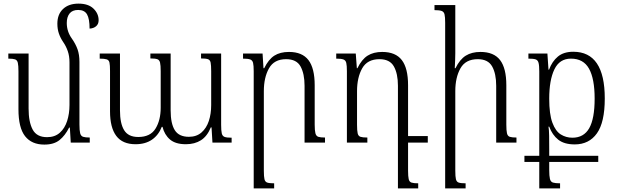

<svg xmlns="http://www.w3.org/2000/svg" viewBox="-20 -788 3415 1061"><path d="M419 -100Q419 -67 423 -51.5Q427 -36 439.5 -32Q452 -28 476 -28V0H371L366 -83H362Q340 -39 309 -14Q278 11 225 11Q155 11 118.5 -35.5Q82 -82 82 -184V-394Q82 -426 78.5 -441Q75 -456 63 -460Q51 -464 26 -464V-492H138V-188Q138 -114 160.5 -72Q183 -30 240 -30Q283 -30 310.5 -54.5Q338 -79 351 -119.5Q364 -160 364 -208V-444Q364 -478 354.5 -505.5Q345 -533 329 -556Q314 -578 305.5 -602.5Q297 -627 297 -657Q297 -709 328.5 -738.5Q360 -768 414 -768Q468 -768 496.5 -740.5Q525 -713 525 -676Q525 -655 511 -643Q497 -631 475 -630Q475 -684 461 -708.5Q447 -733 412 -733Q380 -733 364.5 -713.5Q349 -694 349 -661Q349 -614 377 -575Q398 -545 408.5 -515.5Q419 -486 419 -446Z M1091 -492H1202V-98Q1202 -66 1205.5 -51Q1209 -36 1221 -31.5Q1233 -27 1260 -27V0H1154L1149 -84H1145Q1125 -35 1090.5 -13Q1056 9 1007 9Q950 9 919.5 -17Q889 -43 878 -87H874Q856 -41 819.5 -16Q783 9 729 9Q657 9 622.5 -37Q588 -83 588 -173V-396Q588 -428 585 -442Q582 -456 569.5 -460Q557 -464 531 -464V-492H643V-178Q643 -106 666 -68.5Q689 -31 744 -31Q811 -31 839.5 -77.5Q868 -124 868 -193V-395Q868 -427 864.5 -442Q861 -457 849 -461Q837 -465 811 -465V-492H923V-178Q923 -105 946 -68.5Q969 -32 1024 -32Q1066 -32 1093.5 -56Q1121 -80 1134 -119.5Q1147 -159 1147 -207V-394Q1147 -427 1144 -442Q1141 -457 1129 -461Q1117 -465 1091 -465Z M1776 -28V0H1663V-314Q1663 -380 1641 -420.5Q1619 -461 1561 -461Q1495 -461 1466.5 -410.5Q1438 -360 1438 -284V155Q1438 188 1441.5 202.5Q1445 217 1457 221Q1469 225 1495 225V253H1382V-394Q1382 -426 1378.5 -440.5Q1375 -455 1362.5 -459.5Q1350 -464 1323 -464V-492H1431L1436 -411H1440Q1464 -460 1496 -480.5Q1528 -501 1577 -501Q1650 -501 1684.5 -456Q1719 -411 1719 -317V-99Q1719 -67 1723 -51.5Q1727 -36 1739 -32Q1751 -28 1776 -28Z M2235 155Q2235 187 2238.5 202Q2242 217 2254 221Q2266 225 2291 225V253H2179V-314Q2179 -381 2156.5 -421Q2134 -461 2077 -461Q2010 -461 1981.5 -410.5Q1953 -360 1953 -284V-98Q1953 -66 1956.5 -51Q1960 -36 1972 -32Q1984 -28 2010 -28V0H1897V-394Q1897 -426 1893.5 -440.5Q1890 -455 1877.5 -459.5Q1865 -464 1838 -464V-492H1946L1952 -411H1955Q1979 -460 2011.5 -480.5Q2044 -501 2092 -501Q2166 -501 2200.5 -456Q2235 -411 2235 -317V-36H2344V0H2235Z M2834 -28V0H2722V-314Q2722 -381 2699.5 -421Q2677 -461 2620 -461Q2553 -461 2524.5 -410.5Q2496 -360 2496 -284V155Q2496 188 2499.5 202.5Q2503 217 2515 221Q2527 225 2553 225V253H2440V-662Q2440 -694 2436.5 -708.5Q2433 -723 2420.5 -727.5Q2408 -732 2381 -732V-760H2496V-494Q2496 -473 2495 -452Q2494 -431 2493 -411H2497Q2521 -460 2554 -480.5Q2587 -501 2635 -501Q2709 -501 2743.5 -456Q2778 -411 2778 -317V-99Q2778 -67 2781.5 -51.5Q2785 -36 2797 -32Q2809 -28 2834 -28Z M2878 107V73H2960V-393Q2960 -426 2956 -441Q2952 -456 2939.5 -460Q2927 -464 2900 -464V-492H3005L3011 -403H3014Q3031 -449 3063 -475.5Q3095 -502 3148 -502Q3322 -502 3322 -244Q3322 -112 3278.5 -51Q3235 10 3156 10Q3098 10 3065 -16Q3032 -42 3015 -88H3011Q3014 -71 3014.5 -38Q3015 -5 3015 37V73H3286V107H3015V151Q3015 185 3019 201Q3023 217 3036 221Q3049 225 3075 225V253H2960V107ZM3143 -27Q3206 -27 3236 -79.5Q3266 -132 3266 -243Q3266 -353 3235 -408.5Q3204 -464 3135 -464Q3072 -464 3043.5 -404.5Q3015 -345 3015 -243Q3015 -157 3032.5 -110Q3050 -63 3079 -45Q3108 -27 3143 -27Z"/></svg>

Font: Noto Serif Armenian SemiCondensed Light
Style: Regular
Weight: 300
Width: 4
Designer: Monotype Design Team
Foundry: Monotype Imaging Inc.
Version: Version 2.008; ttfautohint (v1.8.4.7-5d5b)